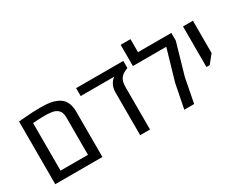

<svg xmlns="http://www.w3.org/2000/svg" viewBox="-91 -1214 2082 1665"><g transform="rotate(-30 950.0 -381.5)"><path d="M81.1 0V-627.9Q89.4 -628.9 104 -630.1Q118.7 -631.3 139.6 -632.8Q184.6 -636.7 224.4 -638.7Q264.2 -640.6 299.3 -640.6Q356.9 -640.6 393.8 -635Q430.7 -629.4 461.9 -615.2Q489.3 -603 507.8 -585.2Q526.4 -567.4 538.1 -539.6Q545.9 -521 549.6 -499.3Q553.2 -477.5 553.2 -451.2V0ZM179.7 -79.1H454.1V-453.1Q454.1 -481.9 446.5 -501.2Q439 -520.5 423.3 -532.7Q412.1 -543 395.8 -548.8Q379.4 -554.7 358.4 -557.1Q347.2 -559.1 330.6 -559.8Q314 -560.5 292 -560.5Q271 -560.5 242.9 -559.3Q214.8 -558.1 179.7 -555.2Z M931.2 0V-429.2Q931.2 -454.1 937 -475.1Q942.9 -496.1 951.7 -509.8Q961.4 -524.9 970.5 -534.7Q979.5 -544.4 991.7 -551.8H654.3V-630.9H1126.5V-559.6Q1102.1 -550.8 1082.5 -539.1Q1063 -527.3 1050.8 -509.3Q1029.8 -480.5 1029.8 -427.7V0Z M1373 0 1420.9 -241.2 1510.7 -550.8H1176.3V-763.2H1274.9V-632.8H1608.9V-556.2L1519 -243.2L1471.7 0Z M1724.6 -224.6V-630.9H1823.7V-307.1L1757.3 -224.6Z"/></g></svg>

Font: Open Sans Medium
Style: Regular
Weight: 500
Designer: Monotype Design Team
Foundry: Monotype Imaging Inc.
Version: Version 3.000